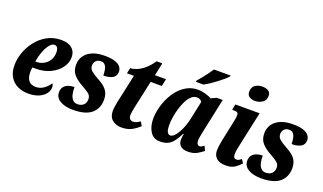

<svg xmlns="http://www.w3.org/2000/svg" viewBox="-76 -1245 2911 1729"><g transform="rotate(20 1379.5 -380.5)"><path d="M240 10Q185 10 139.5 -11.5Q94 -33 66.5 -77.5Q39 -122 39 -189Q39 -246 60 -308Q81 -370 122.5 -424Q164 -478 224 -512Q284 -546 362 -546Q427 -546 463 -515.5Q499 -485 499 -431Q499 -376 464 -329Q429 -282 368.5 -253Q308 -224 231 -224H198Q194 -203 194 -180Q194 -126 216.5 -97.5Q239 -69 285 -69Q328 -69 362.5 -94.5Q397 -120 416 -151Q427 -139 427 -113Q427 -86 407 -57.5Q387 -29 345.5 -9.5Q304 10 240 10ZM211 -283Q251 -283 283.5 -300.5Q316 -318 335.5 -350Q355 -382 355 -424Q355 -452 345 -468Q335 -484 317 -484Q292 -484 268.5 -453.5Q245 -423 228 -377Q211 -331 204 -283Z M671 10Q593 10 546 -18Q499 -46 499 -97Q499 -129 515.5 -149.5Q532 -170 558.5 -179Q585 -188 615 -188Q614 -152 621 -121Q628 -90 645 -71Q662 -52 692 -52Q727 -52 748.5 -72Q770 -92 770 -127Q770 -159 747.5 -177.5Q725 -196 683 -219Q623 -251 591 -287.5Q559 -324 559 -380Q559 -457 617 -501.5Q675 -546 775 -546Q839 -546 876 -533Q913 -520 928.5 -499Q944 -478 944 -454Q944 -412 911.5 -393Q879 -374 823 -374Q823 -401 818.5 -427Q814 -453 800.5 -470.5Q787 -488 761 -488Q730 -488 713.5 -470.5Q697 -453 696 -429Q694 -397 718 -375.5Q742 -354 785 -331Q851 -297 877.5 -260.5Q904 -224 904 -172Q904 -87 847 -38.5Q790 10 671 10Z M1133 10Q1083 10 1047.5 -18.5Q1012 -47 1012 -103Q1012 -121 1015.5 -146Q1019 -171 1023 -191L1083 -466H1016L1027 -519Q1052 -519 1086.5 -532.5Q1121 -546 1158.5 -577Q1196 -608 1230 -659H1285L1259 -536H1365L1350 -466H1243L1185 -198Q1174 -150 1174 -122Q1174 -99 1185.5 -87Q1197 -75 1215 -75Q1233 -75 1250 -83Q1267 -91 1282 -102L1304 -64Q1273 -34 1232.5 -12Q1192 10 1133 10Z M1504 10Q1442 10 1410 -39.5Q1378 -89 1378 -163Q1378 -210 1390.5 -263Q1403 -316 1427 -366Q1451 -416 1486 -456.5Q1521 -497 1567 -521.5Q1613 -546 1669 -546Q1705 -546 1743 -535Q1781 -524 1801 -512L1852 -535H1909L1843 -225Q1841 -213 1836.5 -193Q1832 -173 1828.5 -152Q1825 -131 1825 -117Q1825 -94 1833.5 -83Q1842 -72 1855 -72Q1866 -72 1874.5 -77.5Q1883 -83 1896 -92L1916 -49Q1892 -30 1858 -10Q1824 10 1770 10Q1728 10 1702.5 -10.5Q1677 -31 1677 -72Q1677 -94 1684 -127H1679Q1656 -83 1634 -52.5Q1612 -22 1581.5 -6Q1551 10 1504 10ZM1573 -73Q1597 -73 1622 -105Q1647 -137 1667.5 -186Q1688 -235 1698 -288L1733 -452Q1725 -465 1712 -471.5Q1699 -478 1684 -478Q1655 -478 1631 -456Q1607 -434 1589 -398Q1571 -362 1558.5 -320Q1546 -278 1539.5 -236Q1533 -194 1533 -161Q1533 -111 1544.5 -92Q1556 -73 1573 -73ZM1625 -606 1628 -619Q1645 -638 1666 -664Q1687 -690 1707 -717Q1727 -744 1741 -766H1901L1898 -756Q1887 -743 1864.5 -723.5Q1842 -704 1812.5 -681.5Q1783 -659 1753 -639Q1723 -619 1698 -606Z M2184 -626Q2152 -626 2129.5 -640.5Q2107 -655 2107 -687Q2107 -733 2137.5 -752Q2168 -771 2205 -771Q2237 -771 2261 -757Q2285 -743 2285 -710Q2285 -668 2253.5 -647Q2222 -626 2184 -626ZM2133 10Q2076 10 2045.5 -16.5Q2015 -43 2015 -91Q2015 -112 2020.5 -148.5Q2026 -185 2038 -239L2068 -382Q2078 -424 2078 -449Q2078 -468 2069 -474.5Q2060 -481 2037 -481H2019L2029 -536H2262L2192 -211Q2185 -180 2181 -157Q2177 -134 2177 -114Q2177 -73 2207 -73Q2220 -73 2230 -78.5Q2240 -84 2253 -95L2276 -61Q2253 -34 2221 -12Q2189 10 2133 10Z M2475 10Q2397 10 2350 -18Q2303 -46 2303 -97Q2303 -129 2319.5 -149.5Q2336 -170 2362.5 -179Q2389 -188 2419 -188Q2418 -152 2425 -121Q2432 -90 2449 -71Q2466 -52 2496 -52Q2531 -52 2552.5 -72Q2574 -92 2574 -127Q2574 -159 2551.5 -177.5Q2529 -196 2487 -219Q2427 -251 2395 -287.5Q2363 -324 2363 -380Q2363 -457 2421 -501.5Q2479 -546 2579 -546Q2643 -546 2680 -533Q2717 -520 2732.5 -499Q2748 -478 2748 -454Q2748 -412 2715.5 -393Q2683 -374 2627 -374Q2627 -401 2622.5 -427Q2618 -453 2604.5 -470.5Q2591 -488 2565 -488Q2534 -488 2517.5 -470.5Q2501 -453 2500 -429Q2498 -397 2522 -375.5Q2546 -354 2589 -331Q2655 -297 2681.5 -260.5Q2708 -224 2708 -172Q2708 -87 2651 -38.5Q2594 10 2475 10Z"/></g></svg>

Font: Noto Serif Condensed ExtraBold
Style: Italic
Weight: 800
Width: 3
Italic angle: -12°
Designer: Monotype Design Team
Foundry: Monotype Imaging Inc.
Version: Version 2.014; ttfautohint (v1.8.4.7-5d5b)